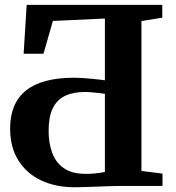

<svg xmlns="http://www.w3.org/2000/svg" viewBox="-20 -763 722 788"><path d="M286 5.5Q209 5.5 149.2 -22.5Q89.5 -50.5 55.5 -104.5Q21.5 -158.5 21.5 -235.5Q21.5 -339.5 87 -391.8Q152.5 -444 284.5 -444Q297 -444 315 -443Q333 -442 352.2 -440Q371.5 -438 387.2 -436.5Q403 -435 410.5 -433.5V-687L197 -677L158.5 -542.5H77L89.5 -743H646V-690.5L560.5 -676.5V-61.5L647 -50.5V0H478Q460 0 432.8 1Q405.5 2 376 3Q346.5 4 322 4.8Q297.5 5.5 286 5.5ZM331.5 -49.5Q351.5 -49.5 365.8 -50.8Q380 -52 390.8 -53.8Q401.5 -55.5 410.5 -57.5V-378Q403.5 -379 389.2 -380.8Q375 -382.5 358.5 -384Q342 -385.5 329 -385.5Q280.5 -385.5 247 -369.5Q213.5 -353.5 196.5 -318.5Q179.5 -283.5 179.5 -226.5Q179.5 -175 194.5 -135Q209.5 -95 242.8 -72.2Q276 -49.5 331.5 -49.5Z"/></svg>

Font: Merriweather 48pt
Style: Bold
Weight: 700
Version: Version 2.100